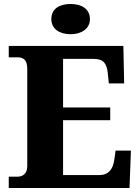

<svg xmlns="http://www.w3.org/2000/svg" viewBox="-20 -945 705 965"><path d="M335 -773C387 -773 432 -799 432 -849C432 -902 387 -925 335 -925C280 -925 238 -902 238 -849C238 -799 280 -773 335 -773ZM24 0H631L638 -188H561L554 -139C547 -95 526 -65 479 -65H297V-341H534V-405H297V-649H451C500 -649 517 -626 522 -575L527 -526H604L600 -714H24V-657H66C93 -657 117 -649 117 -599V-110C117 -76 98 -57 68 -57H24Z"/></svg>

Font: Noto Serif Myanmar ExtraBold
Style: Regular
Weight: 800
Designer: Ben Mitchell and the Monotype Design Team
Foundry: Monotype Imaging Inc.
Version: Version 2.106